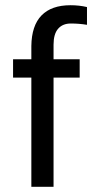

<svg xmlns="http://www.w3.org/2000/svg" viewBox="-20 -715 353 735"><path d="M313 -688V-620Q283 -625 251 -625Q220 -625 202.5 -605Q185 -585 185 -544V-488H285V-418H185V0H100V-418H30V-488H100V-539Q101 -617 139 -656Q177 -695 250 -695Q283 -695 313 -688Z"/></svg>

Font: Ropa Sans
Style: Regular
Weight: 400
Designer: Botio Nikoltchev
Foundry: Botio Nikoltchev
Version: Version 1.100